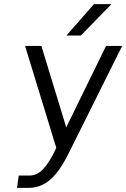

<svg xmlns="http://www.w3.org/2000/svg" viewBox="-20 -720 605 920"><path d="M247.1 -5.9 249.5 -12.2 100.1 -500H178.2L297.4 -109.9L488.3 -500H565.4L306.2 20Q264.2 104 219.2 142.1Q174.3 180.2 116.7 180.2H61.5L69.8 121.1H122.1Q156.7 121.1 186.3 90.8Q215.8 60.5 247.1 -5.9ZM298.3 -549.8 430.2 -700.2H514.2L367.2 -549.8Z"/></svg>

Font: Fivo Sans
Style: Italic
Weight: 400
Designer: Alexander Slobzheninov
Foundry: Alexander Slobzheninov
Version: 1.0